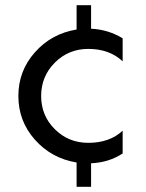

<svg xmlns="http://www.w3.org/2000/svg" viewBox="-20 -721 565 742"><path d="M321 -532C375.7 -532 420 -516 454 -484V-573C416.7 -595.7 376 -608 332 -610V-701H276V-607C211.3 -596.3 157.7 -567 115 -519C72.3 -471 51 -414.7 51 -350C51 -285.3 72.3 -229 115 -181C157.7 -133 211.3 -103.7 276 -93V1H332V-90C378 -92 418.7 -104.7 454 -128V-216C420.7 -184.7 376.3 -169 321 -169C270.3 -169 227.3 -186.5 192 -221.5C156.7 -256.5 139 -299.3 139 -350C139 -400.7 156.7 -443.7 192 -479C227.3 -514.3 270.3 -532 321 -532Z"/></svg>

Font: Orkney
Style: Regular
Weight: 400
Designer: Samuel Oakes and Alfredo Marco Pradil
Foundry: Alfredo Marco Pradil
Version: 1.0; ttfautohint (v1.5)